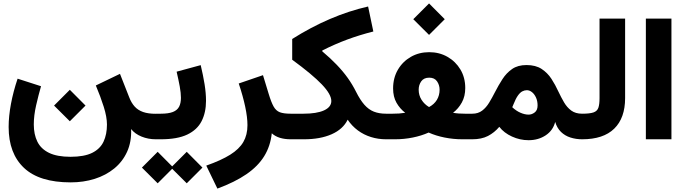

<svg xmlns="http://www.w3.org/2000/svg" viewBox="-20 -819 4030 1129"><path d="M297.9 -198.2 390.6 -106 482.9 -198.2 390.6 -291ZM83.5 -356.4Q58.1 -280.8 44.4 -208Q30.8 -135.3 30.8 -72.3Q30.8 83 121.1 168.2Q211.4 253.4 395.5 253.4Q471.2 253.4 536.9 232.7Q602.5 211.9 651.6 171.9Q700.7 131.8 727.3 73.5Q753.9 15.1 751 -60.1Q773.4 -31.7 812.3 -15.9Q851.1 0 896 0H896.5V-149.9H896Q851.6 -149.9 821.5 -160.4Q791.5 -170.9 772 -192.4Q752.4 -213.9 739.7 -247.1L685.5 -384.8L543.5 -316.4Q571.3 -250.5 590.1 -190.9Q608.9 -131.3 608.9 -86.4Q608.9 -28.8 588.9 13.9Q568.8 56.6 522 79.8Q475.1 103 394.5 103Q315.9 103 268.3 79.8Q220.7 56.6 199.7 13.9Q178.7 -28.8 178.7 -86.9Q178.7 -139.6 192.4 -199.5Q206.1 -259.3 221.2 -312Z M985.4 166.5 1078.1 258.8 1170.4 166.5 1078.1 73.7ZM814.5 166.5 907.2 258.8 999.5 166.5 907.2 73.7ZM1160.2 -436 1018.6 -397.5Q1029.8 -349.1 1036.9 -310.8Q1043.9 -272.5 1043.9 -244.1Q1043.9 -211.9 1033 -191.2Q1022 -170.4 996.1 -160.4Q970.2 -150.4 925.8 -150.4H896.5Q886.2 -150.4 880.9 -135.3Q875.5 -120.1 875.5 -75.2Q875.5 -30.3 880.9 -15.1Q886.2 0 896.5 0H925.8Q1022.9 0 1081.3 -27.8Q1139.6 -55.7 1165.5 -106.7Q1191.4 -157.7 1191.4 -226.1Q1191.4 -271.5 1182.9 -324.2Q1174.3 -377 1160.2 -436Z M1383.8 -328.1Q1408.7 -253.9 1421.9 -191.4Q1435.1 -128.9 1435.1 -83Q1435.1 -25.9 1410.9 15.9Q1386.7 57.6 1333.5 90.8Q1280.3 124 1192.9 154.8L1258.3 290Q1361.3 252 1429.4 205.1Q1497.6 158.2 1533.9 98.9Q1570.3 39.6 1578.1 -35.2Q1598.1 -17.1 1626.2 -8.5Q1654.3 0 1689 0H1689.5V-150.4H1689Q1648.4 -150.4 1625.7 -158.9Q1603 -167.5 1588.9 -192.6Q1574.7 -217.8 1559.6 -268.1L1526.4 -377Z M2144.5 -780.8Q1919.4 -729.5 1698.2 -589.8V-467.8Q1816.9 -380.9 1872.6 -322.5Q1928.2 -264.2 1928.2 -225.1Q1928.2 -189.5 1885.3 -169.9Q1842.3 -150.4 1764.6 -150.4H1689.5Q1678.7 -150.4 1673.8 -133.3Q1668.9 -116.2 1668.9 -75.7Q1668.9 -35.6 1673.8 -17.8Q1678.7 0 1689.5 0H1767.6Q1862.8 0 1929.9 -29.5Q1997.1 -59.1 2024.4 -115.2Q2049.3 -78.1 2084.2 -52.2Q2119.1 -26.4 2161.4 -13.2Q2203.6 0 2250 0V-150.4Q2209 -150.4 2178.2 -162.6Q2147.5 -174.8 2122.6 -203.1Q2097.7 -231.4 2073.7 -279.3Q2052.2 -322.3 2024.7 -360.8Q1997.1 -399.4 1960.4 -437.7Q1923.8 -476.1 1875 -517.1V-522Q1949.2 -559.6 2021.7 -586.4Q2094.2 -613.3 2175.3 -633.8Z M2410.2 -706.1 2502.9 -613.8 2595.2 -706.1 2502.9 -798.8ZM2291.5 -298.8Q2291.5 -250 2311.5 -214.8Q2331.5 -179.7 2362.8 -155.8Q2344.7 -152.8 2326.9 -151.6Q2309.1 -150.4 2289.1 -150.4H2250Q2239.7 -150.4 2234.4 -135.3Q2229 -120.1 2229 -75.2Q2229 -30.3 2234.4 -15.1Q2239.7 0 2250 0H2302.7Q2356.4 0 2407.2 -10.3Q2458 -20.5 2500.5 -39.6Q2543 -20.5 2594.2 -10.3Q2645.5 0 2698.7 0H2757.3V-150.4H2713.4Q2694.3 -150.4 2677.5 -151.6Q2660.6 -152.8 2644 -155.8Q2675.8 -180.2 2695.8 -216.6Q2715.8 -252.9 2715.8 -301.3Q2715.8 -362.8 2687.3 -410.4Q2658.7 -458 2610.8 -485.1Q2563 -512.2 2503.9 -512.2Q2443.8 -512.2 2395.8 -484.6Q2347.7 -457 2319.6 -408.9Q2291.5 -360.8 2291.5 -298.8ZM2502.9 -189.5Q2475.6 -205.6 2458.7 -232.2Q2441.9 -258.8 2441.9 -291.5Q2441.9 -319.3 2457 -340.8Q2472.2 -362.3 2503.9 -362.3Q2535.2 -362.3 2550 -340.6Q2564.9 -318.8 2564.9 -291.5Q2564.9 -258.3 2549.1 -231.9Q2533.2 -205.6 2502.9 -189.5Z M2992.2 -188.5 3000 -207Q3012.7 -239.3 3025.4 -257.1Q3038.1 -274.9 3051 -281.7Q3064 -288.6 3078.1 -288.6Q3093.8 -288.6 3108.2 -277.1Q3122.6 -265.6 3131.8 -245.4Q3141.1 -225.1 3141.1 -198.7Q3141.1 -170.9 3124.3 -158Q3107.4 -145 3088.4 -145Q3065.9 -145 3040.5 -156Q3015.1 -167 2992.2 -188.5ZM2757.3 -150.4Q2747.1 -150.4 2741.9 -135.3Q2736.8 -120.1 2736.8 -75.2Q2736.8 -30.3 2741.9 -15.1Q2747.1 0 2757.3 0Q2811.5 0 2849.4 -19.5Q2887.2 -39.1 2916 -73.2Q2943.4 -37.6 2990.5 -16.1Q3037.6 5.4 3087.9 5.4Q3145.5 5.4 3188.7 -23.2Q3231.9 -51.8 3244.6 -102.1Q3255.4 -65.9 3278.8 -43.2Q3302.2 -20.5 3334.5 -10.3Q3366.7 0 3402.8 0H3403.3V-150.4H3402.8Q3364.3 -150.4 3339.1 -168.9Q3314 -187.5 3296.6 -217.3Q3279.3 -247.1 3263.2 -281.2Q3245.6 -319.8 3222.7 -355.2Q3199.7 -390.6 3164.8 -413.6Q3129.9 -436.5 3075.7 -436.5Q3024.9 -436.5 2991.5 -413.3Q2958 -390.1 2934.6 -353.8Q2911.1 -317.4 2890.6 -277.3Q2874 -244.6 2856.4 -215.6Q2838.9 -186.5 2815.2 -168.5Q2791.5 -150.4 2757.3 -150.4Z M3403.3 -150.4Q3393.6 -150.4 3387.9 -135.3Q3382.3 -120.1 3382.3 -75.2Q3382.3 -30.8 3387.9 -15.4Q3393.6 0 3403.3 0Q3527.8 0 3591.8 -62.5Q3655.8 -125 3655.8 -242.2V-709.5H3505.4V-242.2Q3505.4 -205.1 3498.5 -185.3Q3491.7 -165.5 3470 -158Q3448.2 -150.4 3403.3 -150.4Z M3928.2 0V-709.5H3777.8V0Z"/></svg>

Font: Estedad-FD-VF Thin
Style: Regular
Weight: 100
Designer: Amin Abedi
Version: Version 5.0